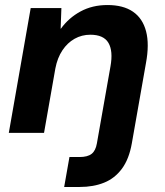

<svg xmlns="http://www.w3.org/2000/svg" viewBox="-20 -528 654 763"><path d="M15 0 102 -496H224L221 -414H222Q253 -457 300 -482.5Q347 -508 407 -508Q470 -508 508.5 -481.5Q547 -455 560.5 -403.5Q574 -352 560 -277L504 41Q493 104 464.5 142.5Q436 181 393.5 198Q351 215 297 215H235L256 96H296Q328 96 344 83.5Q360 71 365 42L419 -264Q430 -325 411 -357.5Q392 -390 339 -390Q305 -390 276.5 -374Q248 -358 228 -328Q208 -298 200 -256L155 0Z"/></svg>

Font: DM Sans 28pt ExtraBold
Style: Italic
Weight: 800
Italic angle: -10°
Version: Version 4.004;gftools[0.9.30]